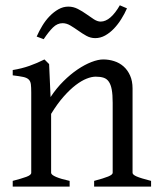

<svg xmlns="http://www.w3.org/2000/svg" viewBox="-20 -688 592 708"><path d="M327.1 0V-21Q362.3 -30.3 378.9 -37.1Q395.5 -43.9 395.5 -50.8V-309.1Q395.5 -338.9 392.1 -357.4Q388.7 -376 381.3 -386.7Q374 -397.5 362.1 -401.4Q350.1 -405.3 333 -405.3Q317.9 -405.3 299.3 -397.9Q280.8 -390.6 259.5 -374.5Q238.3 -358.4 215.1 -332.3Q191.9 -306.2 168.5 -268.1V-50.8Q168.5 -43.5 186.8 -35.6Q205.1 -27.8 236.8 -21V0H26.9V-21Q59.1 -29.3 77.1 -35.9Q95.2 -42.5 95.2 -50.8V-347.2Q95.2 -366.2 93.8 -377.4Q92.3 -388.7 85.7 -395Q79.1 -401.4 65.4 -404.3Q51.8 -407.2 26.9 -410.2V-429.7Q60.1 -435.1 88.4 -445.1Q116.7 -455.1 144 -468.8L161.1 -451.7L166.5 -330.1Q188 -362.8 213.9 -388.4Q239.7 -414.1 266.1 -431.9Q292.5 -449.7 317.1 -459.2Q341.8 -468.8 360.8 -468.8Q381.8 -468.8 401.4 -462.4Q420.9 -456.1 435.8 -442.9Q450.7 -429.7 459.7 -409.4Q468.8 -389.2 468.8 -361.8V-50.8Q468.8 -43.9 483.6 -37.4Q498.5 -30.8 537.1 -21V0ZM448.2 -657.2Q439.5 -637.2 427.2 -617.7Q415 -598.1 400.1 -582.5Q385.3 -566.9 367.7 -557.1Q350.1 -547.4 331.1 -547.4Q314 -547.4 298.6 -555.9Q283.2 -564.5 268.6 -575Q253.9 -585.4 239.5 -594Q225.1 -602.5 210.9 -602.5Q191.4 -602.5 175.3 -586.7Q159.2 -570.8 141.1 -543.5L115.2 -553.2Q124 -573.2 136 -593Q147.9 -612.8 163.1 -628.4Q178.2 -644 195.6 -653.8Q212.9 -663.6 231.9 -663.6Q250.5 -663.6 267.1 -655Q283.7 -646.5 298.3 -636Q313 -625.5 326.2 -616.9Q339.4 -608.4 351.1 -608.4Q369.6 -608.4 387.5 -624Q405.3 -639.6 421.9 -668.5Z"/></svg>

Font: Gentium Basic
Style: Regular
Weight: 400
Designer: J. Victor Gaultney and Annie Olsen
Foundry: SIL International
Version: Version 1.100